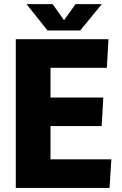

<svg xmlns="http://www.w3.org/2000/svg" viewBox="-20 -920 599 940"><path d="M57.3 -728H511L503.2 -588.2H227.3V-442.5H485.7L477.8 -302.7H227.3V-139.8H525.2L516.3 0H57.3ZM212.7 -770.7 110 -899.7H237.8L293.5 -821L349.7 -899.7H478.3L372.7 -770.7Z"/></svg>

Font: Murecho Thin
Style: Regular
Weight: 100
Designer: Neil Summerour
Foundry: Positype
Version: Version 1.010